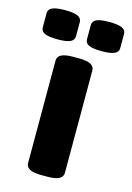

<svg xmlns="http://www.w3.org/2000/svg" viewBox="-159 -767 567 826"><g transform="rotate(15 124.5 -354.0)"><path d="M111 2Q75 2 58.5 -7Q42 -16 42 -33V-490Q42 -507 58.5 -516Q75 -525 111 -525H137Q173 -525 189.5 -516Q206 -507 206 -490V-33Q206 -16 189.5 -7Q173 2 137 2ZM223 -580Q183 -580 166 -588Q149 -596 149 -613V-677Q149 -694 166 -702Q183 -710 223 -710Q262 -710 279.5 -702Q297 -694 297 -677V-613Q297 -596 279.5 -588Q262 -580 223 -580ZM26 -580Q-13 -580 -30.5 -588Q-48 -596 -48 -613V-677Q-48 -694 -30.5 -702Q-13 -710 26 -710Q65 -710 82.5 -702Q100 -694 100 -677V-613Q100 -596 82.5 -588Q65 -580 26 -580Z"/></g></svg>

Font: Asap Semi Condensed ExtraBold
Style: Regular
Weight: 800
Width: 4
Designer: Pablo Cosgaya
Foundry: Omnibus-Type
Version: Version 3.001; ttfautohint (v1.8.4.7-5d5b)